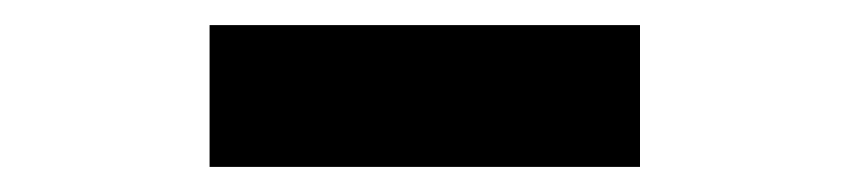

<svg xmlns="http://www.w3.org/2000/svg" viewBox="-20 -808 677 153"><path d="M147 -788H490V-675H147Z"/></svg>

Font: Merged Yaku Han JP Black
Style: Regular
Weight: 900
Designer: Ryoko NISHIZUKA 西塚涼子 (kana, bopomofo & ideographs); Paul D. Hunt (Latin, Greek & Cyrillic); Sandoll Communications 산돌커뮤니
Foundry: Adobe
Version: Version 2.004